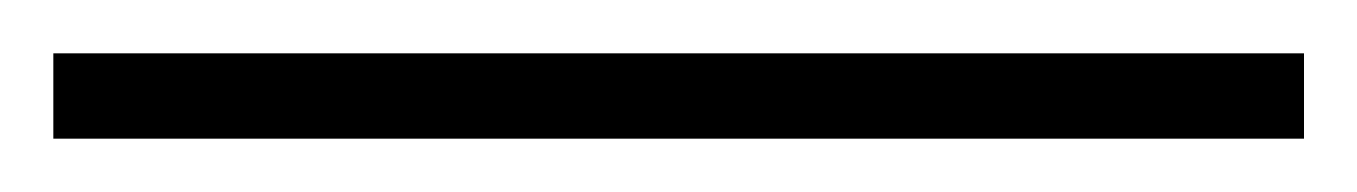

<svg xmlns="http://www.w3.org/2000/svg" viewBox="-25 63 509 72"><path d="M-5 115V83H464V115Z"/></svg>

Font: Noto Serif ExtraLight
Style: Regular
Weight: 200
Designer: Monotype Design Team
Foundry: Monotype Imaging Inc.
Version: Version 2.015; ttfautohint (v1.8.4.7-5d5b)